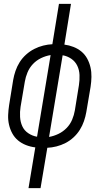

<svg xmlns="http://www.w3.org/2000/svg" viewBox="-20 -755 540 990"><path d="M127 215 162 5Q137 2 114 -7Q91 -16 73 -31Q55 -46 43.5 -67Q32 -88 26.5 -112Q21 -136 22 -161.5Q23 -187 27 -213L48 -343Q52 -366 60 -389.5Q68 -413 81.5 -434.5Q95 -456 114.5 -473.5Q134 -491 156.5 -502.5Q179 -514 203 -520Q227 -526 250 -527L284 -735H346L312 -525Q336 -522 359 -513Q382 -504 400 -489Q418 -474 429.5 -453Q441 -432 446.5 -408Q452 -384 451.5 -358.5Q451 -333 447 -307L425 -177Q421 -154 413 -130.5Q405 -107 391.5 -85.5Q378 -64 359 -46.5Q340 -29 317.5 -17.5Q295 -6 271 0Q247 6 224 7L189 215ZM171 -50 241 -471Q216 -467 192 -455.5Q168 -444 150 -425Q132 -406 122 -382Q112 -358 108 -334L86 -204Q82 -178 83.5 -152Q85 -126 95 -104Q105 -82 126 -68Q147 -54 171 -50ZM233 -49Q257 -53 281 -64.5Q305 -76 323.5 -95Q342 -114 352 -138Q362 -162 366 -186L387 -316Q391 -342 390 -368Q389 -394 378.5 -416Q368 -438 347.5 -452Q327 -466 303 -470Z"/></svg>

Font: Iosevka Curly Slab Light
Style: Italic
Weight: 300
Italic angle: -9°
Monospace: yes
Designer: Belleve Invis
Foundry: Belleve Invis
Version: Version 22.1.2; ttfautohint (v1.8.4)